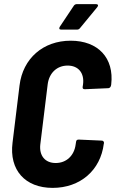

<svg xmlns="http://www.w3.org/2000/svg" viewBox="-20 -906 563 934"><path d="M277 -762H354C360 -762 364 -763 369 -769L453 -871C460 -879 457 -886 447 -886H354C348 -886 342 -883 339 -878L271 -776C266 -768 268 -762 277 -762ZM236 8C370 8 469 -77 485 -207L486 -210C486 -217 482 -222 475 -222L363 -227C355 -227 351 -224 350 -216L348 -203C341 -149 303 -113 251 -113C199 -113 170 -149 176 -203L212 -496C219 -551 257 -587 309 -587C361 -587 391 -551 384 -496L382 -483C381 -475 385 -472 393 -472L507 -477C513 -477 519 -483 520 -490L521 -495C536 -624 457 -708 324 -708C190 -708 91 -622 75 -490L41 -212C24 -79 102 8 236 8Z"/></svg>

Font: Barlow Semi Condensed
Style: Bold Italic
Weight: 700
Width: 4
Italic angle: -7°
Designer: Jeremy Tribby
Foundry: Tribby Type
Version: Version 1.422;hotconv 1.0.109;makeotfexe 2.5.65596